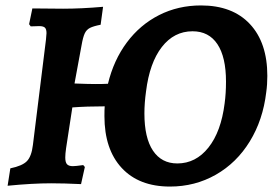

<svg xmlns="http://www.w3.org/2000/svg" viewBox="-20 -674 1010 706"><path d="M963 -395Q963 -363 959 -335Q947 -233 898.5 -154Q850 -75 773.5 -31.5Q697 12 605 12Q491 12 427.5 -56.5Q364 -125 364 -247Q364 -271 365 -283Q299 -283 246 -279L223 -129Q220 -108 220 -95Q220 -77 226.5 -70Q233 -63 248 -63Q258 -63 286 -67L292 -60L278 3Q215 0 168 0Q100 0 8 9L18 -55Q62 -64 79 -81.5Q96 -99 101 -141L149 -528L151 -552Q151 -567 145 -572.5Q139 -578 124 -578L93 -577L87 -585L99 -643L212 -642Q279 -642 359 -649L350 -583Q324 -578 311 -571.5Q298 -565 291.5 -551Q285 -537 280 -508L254 -367Q304 -365 330 -365Q361 -365 377 -366Q398 -453 446.5 -518Q495 -583 565 -618.5Q635 -654 719 -654Q835 -654 899 -585.5Q963 -517 963 -395ZM811 -374Q811 -464 779.5 -511.5Q748 -559 688 -559Q620 -559 575 -501Q530 -443 517 -338Q511 -295 511 -257Q511 -167 542.5 -120Q574 -73 632 -73Q700 -73 746.5 -131.5Q793 -190 806 -294Q811 -330 811 -374Z"/></svg>

Font: Alegreya
Style: Bold Italic
Weight: 700
Italic angle: -7°
Designer: Juan Pablo del Peral
Foundry: Huerta Tipografica
Version: Version 2.007; ttfautohint (v1.6)